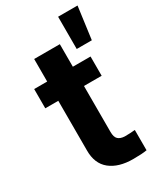

<svg xmlns="http://www.w3.org/2000/svg" viewBox="-196 -853 797 936"><g transform="rotate(-30 202.5 -385.0)"><path d="M335.9 -421.9H236.3V-163.1Q236.3 -133.8 249 -122.1Q261.7 -110.4 286.1 -109.4Q317.4 -109.4 343.8 -112.3V2Q317.9 6.8 266.6 6.8Q185.1 6.8 138.2 -30.8Q91.3 -68.4 91.8 -142.6V-421.9H18.6V-530.3H91.8V-657.2H236.3V-530.3H335.9ZM295.9 -777.3H405.3L380.9 -595.7H295.9Z"/></g></svg>

Font: Pretendard Std
Style: Bold
Weight: 700
Designer: Base glyphs from Inter by Rasmus Andersson; Hangeul glyphs from Noto Sans CJK(Source Han Sans) by Jang Soo-young and Kan
Foundry: Kil Hyung-jin
Version: Version 1.309